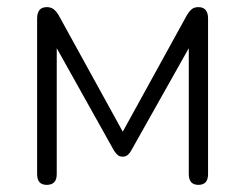

<svg xmlns="http://www.w3.org/2000/svg" viewBox="-20 -512 687 538"><path d="M111 6Q84 6 84 -24V-460Q84 -492 111 -492Q123 -492 130.5 -486Q138 -480 144 -470L324 -143L504 -470Q510 -480 517 -486Q524 -492 536 -492Q563 -492 563 -460V-24Q563 6 536 6Q509 6 509 -24V-377L347 -89Q343 -82 337.5 -77.5Q332 -73 324 -73Q315 -73 310 -77.5Q305 -82 300 -89L139 -377V-24Q139 6 111 6Z"/></svg>

Font: Nunito Light
Style: Regular
Weight: 300
Designer: Vernon Adams
Foundry: Vernon Adams
Version: Version 3.601; ttfautohint (v1.8.2.53-6de2)